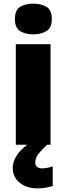

<svg xmlns="http://www.w3.org/2000/svg" viewBox="-20 -796 365 1056"><path d="M163 -776Q204 -776 234.5 -759Q265 -742 265 -691Q265 -642 234.5 -624.5Q204 -607 163 -607Q121 -607 91.5 -624.5Q62 -642 62 -691Q62 -742 91.5 -759Q121 -776 163 -776ZM258 -553V0H67V-553ZM174 97Q174 115 184.5 122.5Q195 130 212 130Q225 130 242.5 126.5Q260 123 270 119V227Q254 232 233 236Q212 240 185 240Q128 240 89 209.5Q50 179 50 127Q50 93 73.5 56.5Q97 20 164 -25L239 0Q205 32 189.5 53Q174 74 174 97Z"/></svg>

Font: Noto Sans Georgian Black
Style: Regular
Weight: 900
Designer: Monotype Design Team, Akaki Razmadze
Foundry: Google LLC
Version: Version 2.005; ttfautohint (v1.8.4.7-5d5b)